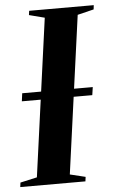

<svg xmlns="http://www.w3.org/2000/svg" viewBox="-72 -780 485 816"><g transform="rotate(-5 170.0 -371.5)"><path d="M-19 0 -16.5 -19 55 -35 147.5 -708 81.5 -725 84 -743H359.5L357.5 -725L288 -708L195.5 -35L261.5 -19L259 0ZM19.5 -362.5 24 -396.5H325L320 -362.5Z"/></g></svg>

Font: Merriweather 144pt SemiBold
Style: Italic
Weight: 600
Italic angle: -7.8°
Version: Version 2.101